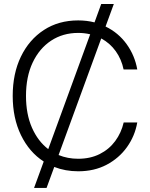

<svg xmlns="http://www.w3.org/2000/svg" viewBox="-20 -839 742 952"><path d="M148.9 92.8 196.8 -38.1Q125 -84.5 84 -168.9Q43 -253.4 43 -363.3Q43 -474.1 83.7 -558.3Q124.5 -642.6 197.5 -690.2Q270.5 -737.8 367.7 -737.8Q410.2 -737.8 448.7 -728L481.9 -819.3H544.4L503.4 -707.5Q566.9 -676.8 607.7 -620.4Q648.4 -564 660.6 -494.6H592.8Q582.5 -544.9 554 -585Q525.4 -625 481.9 -648.4L270.5 -70.3Q315.4 -51.8 367.7 -51.8Q427.7 -51.8 474.4 -75.2Q521 -98.6 551.3 -139.6Q581.5 -180.7 593.3 -231.9H660.6Q648.9 -164.6 609.6 -109.6Q570.3 -54.7 508.8 -22.2Q447.3 10.3 367.7 10.3Q304.2 10.3 249 -11.2L210.9 92.8ZM219.2 -99.6 427.2 -668.9Q398.9 -675.8 367.7 -675.8Q292 -675.8 233.6 -637.5Q175.3 -599.1 142.1 -529.1Q108.9 -459 108.9 -363.3Q108.9 -273.4 138.4 -206.1Q168 -138.7 219.2 -99.6Z"/></svg>

Font: Inter Display Light
Style: Regular
Weight: 300
Designer: Rasmus Andersson
Foundry: rsms
Version: Version 4.000;git-a52131595